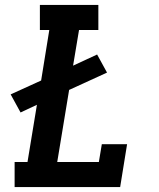

<svg xmlns="http://www.w3.org/2000/svg" viewBox="-20 -755 640 775"><path d="M39 0V-101H91L129 -332L63 -301L23 -374L146 -430L179 -634H141V-735H377V-634H299L275 -490L372 -535L412 -462L259 -392L211 -101H379L391 -173H493L465 0Z"/></svg>

Font: Iosevka Etoile Oblique
Style: Bold
Weight: 700
Italic angle: -9°
Designer: Belleve Invis
Foundry: Belleve Invis
Version: Version 15.5.2; ttfautohint (v1.8.4)